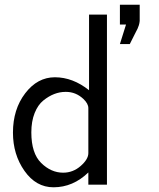

<svg xmlns="http://www.w3.org/2000/svg" viewBox="-20 -784 673 815"><path d="M35 -221Q35 -320 87 -388Q139 -456 213 -456Q289 -456 358 -401V-722H434V0H355V-52Q290 11 207 11Q133 11 84 -58.5Q35 -128 35 -221ZM113 -222Q113 -133 155 -92Q197 -51 248 -51Q290 -51 322.5 -79.5Q355 -108 355 -134V-325Q355 -344 334 -364Q302 -394 260 -394H258Q234 -394 210.5 -385Q187 -376 164 -357.5Q141 -339 127 -304Q113 -269 113 -222ZM489 -597 515 -680H489V-764H573V-695Q572 -685 569.5 -677Q567 -669 564 -662.5Q561 -656 551 -637Q541 -618 531 -597Z"/></svg>

Font: CMU Sans Serif
Style: Medium
Weight: 500
Version: Version 0.7.0